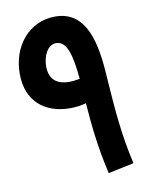

<svg xmlns="http://www.w3.org/2000/svg" viewBox="-79 -739 635 802"><g transform="rotate(-10 238.5 -338.5)"><path d="M317 3 426 -20C397 -147 390 -240 379 -394C371 -537 344 -680 210 -680C97 -680 23 -585 23 -470C23 -354 98 -292 206 -292C229 -292 251 -295 274 -301C281 -210 289 -120 317 3ZM137 -481C137 -525 158 -570 195 -570C241 -570 257 -505 266 -406C250 -403 236 -401 221 -401C164 -401 137 -431 137 -481Z"/></g></svg>

Font: Noto Sans Arabic UI Cn SmBd
Style: Regular
Weight: 600
Width: 3
Designer: Monotype Design Team, Nadine Chahine and Nizar Qandah
Foundry: Monotype Imaging Inc.
Version: Version 2.010